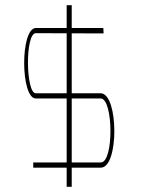

<svg xmlns="http://www.w3.org/2000/svg" viewBox="-20 -730 570 741"><path d="M256.8 -622H368.8H378.8L379.8 -601H369.8L256.8 -601.4V-370H368.8C437.8 -369 439.8 -82 368.8 -83H256.8V-19V-9H237.3V-19V-83H118.3H108.3V-103H118.3H237.3V-350H118.3C59.3 -349 57.3 -621 118.3 -622H237.3V-700V-710H256.8V-700ZM256.8 -350V-103H368.8C419.8 -102 417.8 -349 368.8 -350ZM237.3 -370V-601.5L118.3 -602C76.3 -602 79.3 -369 118.3 -370Z"/></svg>

Font: Nordica Plus
Style: NordicaClassicUltraLightExt
Weight: 300
Version: Version 1.01